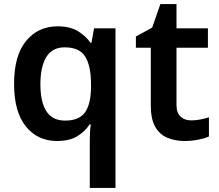

<svg xmlns="http://www.w3.org/2000/svg" viewBox="-20 -774 1072 941"><path d="M420 -82Q420 -101 421 -123Q422 -145 425 -164H419Q397 -130 359 -106.5Q321 -83 259 -83Q165 -83 107 -154Q49 -225 49 -363Q49 -502 108 -573.5Q167 -645 262 -645Q323 -645 361.5 -621.5Q400 -598 424 -564H428L441 -635H546V147H420ZM299 -183Q368 -183 396.5 -223Q425 -263 426 -344V-362Q426 -450 398 -496Q370 -542 297 -542Q236 -542 207 -494.5Q178 -447 178 -361Q178 -274 207.5 -228.5Q237 -183 299 -183Z M917 -184Q940 -184 962.5 -188.5Q985 -193 1004 -199V-105Q984 -96 952 -89.5Q920 -83 885 -83Q839 -83 801 -98.5Q763 -114 741 -152Q719 -190 719 -258V-540H646V-595L726 -639L766 -754H845V-635H999V-540H845V-259Q845 -221 865 -202.5Q885 -184 917 -184Z"/></svg>

Font: Noto Sans Telugu UI SemiBold
Style: Regular
Weight: 600
Designer: Jelle Bosma - Monotype Design Team
Foundry: Monotype Imaging Inc.
Version: Version 2.005; ttfautohint (v1.8.4.7-5d5b)